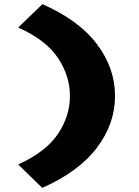

<svg xmlns="http://www.w3.org/2000/svg" viewBox="-20 -722 674 928"><path d="M184 186 68 73Q202 12 260 -74.5Q318 -161 318 -258Q318 -355 260 -442Q202 -529 68 -589L185 -702Q362 -624 449 -508Q536 -392 536 -258Q536 -124 448.5 -8Q361 108 184 186Z"/></svg>

Font: Lexend Peta Black
Style: Regular
Weight: 900
Version: Version 1.007